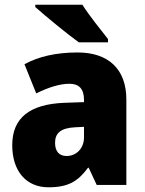

<svg xmlns="http://www.w3.org/2000/svg" viewBox="-20 -786 616 816"><path d="M330 -766H130V-756C170 -720 269 -639 315 -606H439V-620C412 -654 357 -723 330 -766ZM310 -563C219 -563 144 -546 84 -513L134 -389C186 -415 235 -430 275 -430C314 -430 337 -410 337 -362V-352L252 -349C109 -343 32 -287 32 -169C32 -59 91 10 186 10C270 10 311 -15 354 -73H357L391 0H517V-363C517 -494 439 -563 310 -563ZM299 -245 337 -247V-202C337 -155 304 -123 263 -123C233 -123 214 -141 214 -179C214 -220 238 -242 299 -245Z"/></svg>

Font: Noto Sans Kannada SemiCondensed Black
Style: Regular
Weight: 900
Width: 4
Designer: Jelle Bosma - Monotype Design Team
Foundry: Monotype Imaging Inc.
Version: Version 2.005